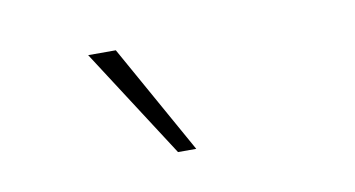

<svg xmlns="http://www.w3.org/2000/svg" viewBox="-35 -852 580 314"><g transform="rotate(-10 255.0 -695.0)"><path d="M123 -786.1H168.9L270.5 -604.5H240.2Z"/></g></svg>

Font: Min Sans VF VF
Style: Regular
Weight: 400
Designer: Jinseong-Kim, NotoSansCJK, Nunito
Foundry: Jinseong-Kim
Version: Version 1.420;Glyphs 3.1.2 (3151)